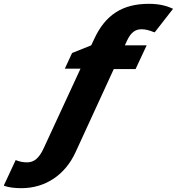

<svg xmlns="http://www.w3.org/2000/svg" viewBox="-28 -744 925 1004"><path d="M449 -507 349 -467 311 -385H393L201 30C177 83 150 105 114 105C96 105 78 102 62 96L54 93L-8 226L-5 228C17 236 48 240 84 240C210 240 313 170 367 52L567 -383H681L739 -507H625L637 -533C657 -575 680 -591 712 -591C732 -591 751 -586 774 -577L781 -575L877 -698L872 -700C840 -715 801 -724 750 -724C612 -724 523 -666 465 -541Z"/></svg>

Font: Passageway
Style: BdSuIt
Weight: 700
Foundry: Ascender Corporation
Version: Version 1.11